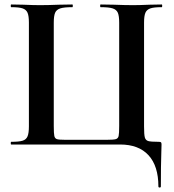

<svg xmlns="http://www.w3.org/2000/svg" viewBox="-20 -645 775 857"><path d="M516 0H30Q28 0 28 -6Q28 -12 30 -12Q65 -12 81 -17Q97 -22 103 -36.5Q109 -51 109 -81V-544Q109 -574 103 -588Q97 -602 81 -607.5Q65 -613 30 -613Q28 -613 28 -619Q28 -625 30 -625L84 -624Q130 -622 158 -622Q192 -622 244 -624L303 -625Q305 -625 305 -619Q305 -613 303 -613Q266 -613 249 -607.5Q232 -602 226 -588Q220 -574 220 -544V-83Q220 -49 222.5 -38Q225 -27 234 -24Q243 -21 270 -21H457Q487 -21 497 -24Q507 -27 509.5 -38Q512 -49 512 -83V-544Q512 -574 506 -588Q500 -602 483 -607.5Q466 -613 429 -613Q427 -613 427 -619Q427 -625 429 -625L488 -624Q540 -622 574 -622Q602 -622 648 -624L702 -625Q704 -625 704 -619Q704 -613 702 -613Q667 -613 651 -607.5Q635 -602 629 -588Q623 -574 623 -544V-81Q623 -44 626.5 -31.5Q630 -19 641.5 -15.5Q653 -12 688 -12Q696 -12 698.5 -10Q701 -8 701 0Q701 23 700 38Q698 94 698 187Q698 192 692.5 192Q687 192 687 187Q687 96 643 48Q599 0 516 0Z"/></svg>

Font: Cormorant Infant
Style: Bold
Weight: 700
Designer: Christian Thalmann (Catharsis Fonts)
Foundry: Catharsis Fonts
Version: Version 4.000